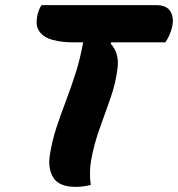

<svg xmlns="http://www.w3.org/2000/svg" viewBox="-20 -720 693 748"><path d="M334 0Q321 4 305.5 6Q290 8 275 8Q211 8 188.5 -27Q166 -62 174 -115Q183 -172 200 -223.5Q217 -275 236.5 -326Q256 -377 274 -433Q292 -489 304 -555H265Q221 -555 185.5 -564.5Q150 -574 133 -598Q116 -622 127 -666Q133 -688 142 -700H589Q630 -700 644.5 -674.5Q659 -649 650 -613Q646 -596 639 -581Q632 -566 624 -555H414L411 -550Q445 -514 438 -455Q431 -396 410 -336.5Q389 -277 367.5 -217Q346 -157 335 -96Q331 -73 330.5 -48Q330 -23 334 0Z"/></svg>

Font: Recursive Mn Csl St XBd
Style: Italic
Weight: 800
Italic angle: -15°
Monospace: yes
Version: Version 1.079;hotconv 1.0.112;makeotfexe 2.5.65598; ttfautoh